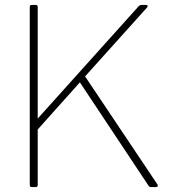

<svg xmlns="http://www.w3.org/2000/svg" viewBox="-20 -754 705 774"><path d="M108 0Q100 0 100 -8V-726Q100 -734 108 -734H124Q132 -734 132 -726V-276L540 -730Q544 -734 550 -734H569Q574 -734 575 -731Q576 -728 573 -724L323 -446L615 -10Q617 -6 615.5 -3Q614 0 609 0H588Q582 0 579 -5L302 -422L132 -232V-8Q132 0 124 0Z"/></svg>

Font: LINE Seed Sans Thin
Style: Regular
Weight: 250
Designer: LINE VX Design & Dalton Maag Ltd & Sandoll Inc
Foundry: Dalton Maag Ltd
Version: Version 1.003